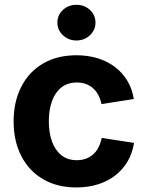

<svg xmlns="http://www.w3.org/2000/svg" viewBox="-20 -782 623 812"><path d="M303.2 10.7Q221.7 10.7 162.1 -24.2Q102.5 -59.1 70.1 -122.1Q37.6 -185.1 37.6 -268.6Q37.6 -352.1 70.1 -415.3Q102.5 -478.5 162.1 -513.4Q221.7 -548.3 303.2 -548.3Q352.5 -548.3 393.8 -535.4Q435.1 -522.5 466.8 -498.3Q498.5 -474.1 518.8 -439.9Q539.1 -405.8 545.9 -363.3L409.2 -341.8Q404.8 -362.8 396 -379.6Q387.2 -396.5 374 -408.4Q360.8 -420.4 343.5 -426.8Q326.2 -433.1 304.7 -433.1Q266.1 -433.1 239.7 -412.4Q213.4 -391.6 200 -354.7Q186.5 -317.9 186.5 -269Q186.5 -220.2 200 -183.3Q213.4 -146.5 239.7 -125.5Q266.1 -104.5 304.7 -104.5Q326.2 -104.5 343.8 -111.1Q361.3 -117.7 374.8 -129.9Q388.2 -142.1 397 -159.7Q405.8 -177.2 410.2 -198.7L546.9 -177.7Q540 -134.3 519.8 -99.6Q499.5 -64.9 467.8 -40.3Q436 -15.6 394.3 -2.4Q352.5 10.7 303.2 10.7ZM303.2 -610.8Q269.5 -610.8 246.1 -633.1Q222.7 -655.3 222.7 -686.5Q222.7 -718.3 246.1 -740Q269.5 -761.7 303.2 -761.7Q336.9 -761.7 360.4 -740Q383.8 -718.3 383.8 -686.5Q383.8 -655.3 360.4 -633.1Q336.9 -610.8 303.2 -610.8Z"/></svg>

Font: Inter 17pt
Style: Bold
Weight: 700
Version: Version 4.001;git-66647c0bb